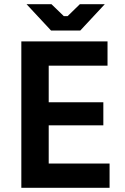

<svg xmlns="http://www.w3.org/2000/svg" viewBox="-20 -898 599 918"><path d="M224.1 -752 106.9 -877.9H226.1L285.2 -820.8H303.2L361.8 -877.9H481L363.8 -752ZM82 0V-700.2H494.1V-584H212.9V-409.2H474.1V-298.8H212.9V-116.2H503.9V0Z"/></svg>

Font: Fixel Text SemiBold
Style: Regular
Weight: 600
Width: 4
Designer: AlfaBravo + MacPaw
Foundry: Kyrylo Tkachov, Marchela Mozhyna, Serhii Makarenko, Maria Weinstein, Zakhar Kryvoshyya
Version: Version 1.211